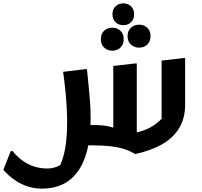

<svg xmlns="http://www.w3.org/2000/svg" viewBox="-58 -866 1206 1144"><path d="M461 0 412 -121H502Q549 -121 584.5 -114Q620 -107 649 -91L617 -42V-473L747 -488H757V-15L716 -72Q761 -75 801 -90Q841 -105 873 -129.5Q905 -154 925 -184L905 -95V-505L1035 -520H1045V-241Q1045 -162 1010 -103.5Q975 -45 909 -7Q843 31 748 52Q713 31 675 20Q637 9 591.5 4.5Q546 0 487 0ZM16 34Q49 73 83.5 96Q118 119 153.5 128.5Q189 138 224 138Q252 138 278.5 128Q305 118 327 104L288 141Q306 112 318 71Q330 30 336 -22Q342 -74 342 -133Q342 -175 339.5 -223Q337 -271 332.5 -316Q328 -361 324 -394Q320 -427 318 -438L450 -454H460Q466 -394 471 -345.5Q476 -297 479 -252Q482 -207 482 -158Q482 -51 462 28Q442 107 404 158Q366 209 313 233.5Q260 258 193 258Q149 258 111 246Q73 234 43.5 215.5Q14 197 -6.5 178Q-27 159 -38 146L6 34ZM677 -716Q649 -716 630.5 -733.5Q612 -751 612 -781Q612 -811 630.5 -828.5Q649 -846 677 -846Q704 -846 722.5 -828.5Q741 -811 741 -781Q741 -751 722.5 -733.5Q704 -716 677 -716ZM771 -582Q742 -582 722 -600.5Q702 -619 702 -651Q702 -682 722 -700.5Q742 -719 771 -719Q800 -719 819.5 -700.5Q839 -682 839 -651Q839 -619 819.5 -600.5Q800 -582 771 -582ZM611 -564Q582 -564 562.5 -582.5Q543 -601 543 -633Q543 -665 562.5 -683Q582 -701 611 -701Q640 -701 659.5 -683Q679 -665 679 -633Q679 -601 659.5 -582.5Q640 -564 611 -564Z"/></svg>

Font: Kufam SemiBold
Style: Italic
Weight: 600
Italic angle: -11°
Designer: Artur Schmal
Foundry: Original Type
Version: Version 1.301; ttfautohint (v1.8.3)